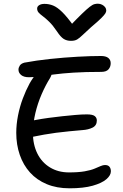

<svg xmlns="http://www.w3.org/2000/svg" viewBox="-20 -1012 666 1039"><path d="M356 7Q287 7 233 -15.5Q179 -38 142.5 -78.5Q106 -119 87 -174Q68 -229 68 -293Q68 -339 77.5 -387Q87 -435 103.5 -479Q120 -523 140 -560Q158 -592 179 -615Q200 -638 227 -638Q241 -638 250 -633.5Q259 -629 260 -618.5Q261 -608 251 -590Q226 -550 205 -501.5Q184 -453 171.5 -400.5Q159 -348 158 -294Q158 -230 182 -181.5Q206 -133 250.5 -106Q295 -79 353 -79Q405 -79 438.5 -85Q472 -91 492 -99.5Q512 -108 525 -113.5Q538 -119 548 -119Q565 -119 572.5 -109.5Q580 -100 580 -85Q580 -63 555.5 -42Q531 -21 481.5 -7Q432 7 356 7ZM164 -273Q143 -268 130.5 -273.5Q118 -279 112.5 -290.5Q107 -302 107 -314Q107 -331 124.5 -344.5Q142 -358 174 -363Q206 -369 242.5 -374Q279 -379 316.5 -383Q354 -387 388.5 -390Q423 -393 450 -393Q481 -393 492.5 -384Q504 -375 504 -360Q504 -333 481 -321.5Q458 -310 426 -308Q391 -305 354.5 -301.5Q318 -298 283.5 -293.5Q249 -289 218.5 -283.5Q188 -278 164 -273ZM137 -594Q109 -594 94.5 -606Q80 -618 80 -635Q80 -646 87 -657Q94 -668 112 -673Q176 -685 251.5 -693Q327 -701 399.5 -705Q472 -709 526 -709Q553 -709 566 -698.5Q579 -688 579 -670Q579 -650 567 -636.5Q555 -623 528 -623Q441 -623 378.5 -619Q316 -615 271.5 -609Q227 -603 194.5 -598.5Q162 -594 137 -594ZM509 -992Q522 -992 532.5 -986.5Q543 -981 549 -973Q555 -965 555 -955Q555 -948 550 -939.5Q545 -931 528 -914Q511 -897 473 -865Q443 -838 426.5 -822Q410 -806 397.5 -798.5Q385 -791 364 -791Q341 -791 324.5 -801.5Q308 -812 289 -841Q266 -875 246.5 -894Q227 -913 212 -924Q197 -935 189 -944Q181 -953 181 -966Q181 -977 192 -984Q203 -991 221 -991Q245 -991 267.5 -982Q290 -973 317 -946.5Q344 -920 382 -867H354Q397 -912 423.5 -937.5Q450 -963 465.5 -975Q481 -987 491 -989.5Q501 -992 509 -992Z"/></svg>

Font: Shantell Sans
Style: Regular
Weight: 400
Designer: Stephen Nixon, Anya Danilova, Shantell Martin
Foundry: Arrow Type
Version: Version 1.008;[ac192a2d6]